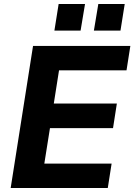

<svg xmlns="http://www.w3.org/2000/svg" viewBox="-20 -933 667 953"><path d="M33 0 144 -705H627L608 -584H273L247 -419H560L541 -297H228L200 -121H534L515 0ZM446 -781 468 -913H599L578 -781ZM250 -781 271 -913H402L380 -781Z"/></svg>

Font: Nunito Sans 12pt ExtraLight ExtraBold
Style: Italic
Weight: 800
Italic angle: -9°
Version: Version 3.101;gftools[0.9.27]